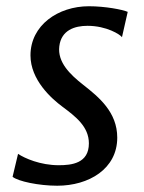

<svg xmlns="http://www.w3.org/2000/svg" viewBox="-20 -588 464 618"><path d="M20.5 -19C37.6 -4.4 105 9.8 164.1 9.8C266.1 9.8 357.4 -44.4 357.4 -145C357.4 -227.1 298.3 -275.4 248 -314.9C205.6 -348.1 164.6 -387.7 170.9 -439C177.2 -491.2 220.7 -504.9 261.7 -504.9C323.2 -504.9 367.2 -476.6 372.6 -468.3L391.1 -549.8C375 -557.1 318.4 -567.9 266.1 -567.9C167 -567.9 78.1 -506.8 78.1 -409.7C78.1 -330.6 146 -270.5 180.2 -245.1C222.7 -213.4 266.1 -180.7 266.1 -126.5C266.1 -62 210.4 -56.2 168.9 -56.2C109.9 -56.2 59.1 -78.6 38.1 -92.8Z"/></svg>

Font: Merriweather
Style: Italic
Weight: 400
Italic angle: -7.5°
Designer: Eben Sorkin
Foundry: Eben Sorkin
Version: Version 1.001